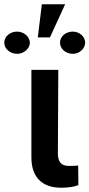

<svg xmlns="http://www.w3.org/2000/svg" viewBox="-68 -873 419 899"><path d="M79 -546V-136C79 -40 132 6 219 6C249 6 278 2 299 -6L298 -98C289 -97 277 -96 256 -96C219 -96 204 -114 203 -153L205 -546ZM-48 -673C-48 -644 -20 -621 12 -621C43 -621 71 -644 72 -673C71 -702 43 -725 12 -725C-21 -725 -48 -702 -48 -673ZM109 -698H166L237 -853H128ZM213 -673C213 -645 239 -621 273 -621C303 -621 330 -644 331 -673C330 -703 303 -725 273 -725C239 -725 213 -702 213 -673Z"/></svg>

Font: Wafeq Semi Bold
Style: Regular
Weight: 600
Designer: Rasmus Andersson & Azza Alameddine
Foundry: Google & TypeTogether
Version: Version 3.000;January 28, 2025;FontCreator 15.0.0.3014 64-bi